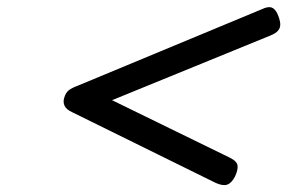

<svg xmlns="http://www.w3.org/2000/svg" viewBox="-20 -725 823 550"><path d="M598 -201 188 -403Q170 -411 165 -422Q160 -433 164 -445Q168 -459 176.5 -466Q185 -473 204 -480L731 -699Q748 -707 758 -703.5Q768 -700 775 -685Q786 -660 781.5 -646Q777 -632 754 -623L301 -438L639 -273Q659 -263 660.5 -250.5Q662 -238 653 -219Q643 -200 630.5 -196Q618 -192 598 -201Z"/></svg>

Font: Playwrite DK Loopet
Style: Regular
Weight: 400
Designer: Veronika Burian, José Scaglione
Foundry: TypeTogether
Version: Version 1.002